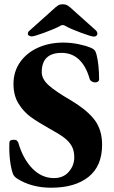

<svg xmlns="http://www.w3.org/2000/svg" viewBox="-20 -863 534 897"><path d="M22 0ZM61 -28Q45 -38 40 -52Q31 -78 26.5 -117Q22 -156 24 -197Q24 -210 44 -210Q53 -210 57 -207.5Q61 -205 65 -198Q87 -121 131 -76Q175 -31 232 -31Q276 -31 301.5 -60.5Q327 -90 327 -128Q327 -159 315 -180.5Q303 -202 280 -219.5Q257 -237 213 -261Q156 -293 123 -317Q90 -341 66.5 -379Q43 -417 43 -471Q43 -528 73.5 -572Q104 -616 157 -640Q210 -664 276 -664Q311 -664 345.5 -657Q380 -650 404 -640Q416 -635 421.5 -629Q427 -623 431 -608Q443 -560 443 -491Q443 -486 438 -482Q433 -478 425 -478Q416 -478 408.5 -482.5Q401 -487 399 -494Q382 -554 349 -585Q316 -616 268 -616Q175 -616 175 -526Q175 -494 207 -465Q239 -436 310 -395Q391 -346 424 -300Q457 -254 457 -187Q457 -87 393.5 -36.5Q330 14 219 14Q128 14 61 -28ZM110 -705Q110 -714 118 -720L223 -814Q242 -832 251 -837.5Q260 -843 273 -843Q286 -843 295.5 -837.5Q305 -832 324 -814L428 -721Q435 -714 435 -705Q435 -700 430.5 -696Q426 -692 419 -692Q407 -692 358.5 -710Q310 -728 285 -742Q280 -746 273 -746Q266 -746 261 -742Q238 -729 189 -711Q140 -693 129 -693Q120 -693 115 -696.5Q110 -700 110 -705Z"/></svg>

Font: EB Garamond
Style: Bold
Weight: 700
Designer: Georg Duffner and Octavio Pardo
Foundry: Georg Duffner
Version: Version 1.000; ttfautohint (v1.6)